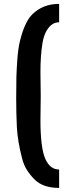

<svg xmlns="http://www.w3.org/2000/svg" viewBox="-20 -926 352 978"><path d="M281.2 31.2Q199.2 31.2 156.2 -11.7Q133.8 -34.2 118.2 -58.6Q101.6 -83 91.8 -122.1Q69.8 -207 65.9 -278.8Q62.5 -351.1 62.5 -424.3Q62.5 -497.1 63.5 -533.2Q64.5 -569.3 68.4 -625Q72.8 -680.7 81.1 -714.8Q105 -813.5 144 -852.5Q198.2 -906.2 281.2 -906.2V-812.5Q256.8 -812.5 239.3 -796.9Q207 -769 196.3 -706.1Q186 -642.6 186 -558.1L187.5 -437.5L186 -314.9Q186 -175.3 210 -118.7Q233.9 -62.5 281.2 -62.5Z"/></svg>

Font: Oswald
Style: Book
Weight: 400
Designer: vernon adams
Foundry: vernon adams
Version: Version 1.000